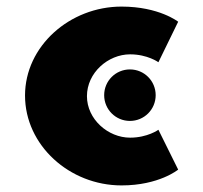

<svg xmlns="http://www.w3.org/2000/svg" viewBox="-20 -548 617 583"><path d="M374.5 -337.2C417.9 -337.2 452.7 -302.3 452.7 -259C452.7 -215.7 417.9 -180.8 374.5 -180.8C331.2 -180.8 296.3 -215.7 296.3 -259C296.3 -302.3 331.2 -337.2 374.5 -337.2ZM375 -130C428 -130 461 -154 461 -154L521 -33C521 -33 463 15 349 15C191 15 56 -107 56 -258C56 -408 192 -528 349 -528C463 -528 521 -482 521 -482L461 -359C461 -359 428 -383 375 -383C308 -383 244 -327 244 -256C244 -186 308 -130 375 -130Z"/></svg>

Font: Hussar
Style: BdSuprExt
Weight: 700
Foundry: Cannot Into Space Fonts
Version: Version 2.00